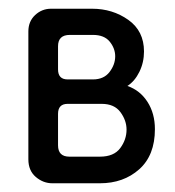

<svg xmlns="http://www.w3.org/2000/svg" viewBox="-20 -420 400 440"><path d="M100 0Q79 0 62 -14.5Q45 -29 45 -55V-348Q45 -371 60.5 -385.5Q76 -400 97 -400H191Q238 -400 274 -374.5Q310 -349 310 -302Q310 -277 299.5 -255.5Q289 -234 272 -223Q301 -213 318 -186.5Q335 -160 335 -124Q335 -64 299 -32Q263 0 209 0ZM139 -61H209Q241 -61 255.5 -80.5Q270 -100 270 -123Q270 -144 256 -163Q242 -182 213 -182H135Q113 -182 113 -159V-87Q113 -61 139 -61ZM135 -238H193Q218 -238 231 -255Q244 -272 244 -291Q244 -309 231.5 -324.5Q219 -340 193 -340H140Q113 -340 113 -314V-261Q113 -238 135 -238Z"/></svg>

Font: Dongle
Style: Regular
Weight: 400
Designer: Yanghee Ryu
Foundry: Yanghee Ryu
Version: Version 2.000